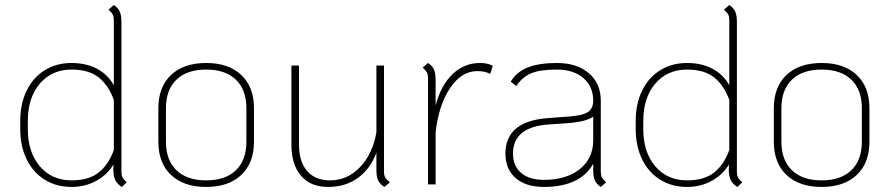

<svg xmlns="http://www.w3.org/2000/svg" viewBox="-20 -729 3522 759"><path d="M481 -8 462 10Q445 0 436.5 -15.5Q428 -31 428 -59Q428 -72 429 -79Q403 -37 359.5 -13.5Q316 10 263 10Q203 10 157 -18.5Q111 -47 85.5 -99Q60 -151 60 -219V-251Q60 -319 85.5 -371Q111 -423 157 -451.5Q203 -480 263 -480Q320 -480 363 -457.5Q406 -435 430 -392V-649Q430 -663 426 -671Q422 -679 409 -691L430 -709Q447 -698 453.5 -683Q460 -668 460 -643V-50Q460 -37 464 -28.5Q468 -20 481 -8ZM430 -136V-334Q409 -392 370 -423Q331 -454 263 -454Q185 -454 137.5 -398.5Q90 -343 90 -251V-219Q90 -127 137.5 -71.5Q185 -16 263 -16Q331 -16 370 -47Q409 -78 430 -136Z M606 -169V-301Q606 -385 656 -432.5Q706 -480 795 -480Q884 -480 934 -432.5Q984 -385 984 -301V-169Q984 -85 934 -37.5Q884 10 795 10Q706 10 656 -37.5Q606 -85 606 -169ZM954 -169V-301Q954 -374 912.5 -414Q871 -454 795 -454Q719 -454 677.5 -414Q636 -374 636 -301V-169Q636 -96 677.5 -56Q719 -16 795 -16Q871 -16 912.5 -56Q954 -96 954 -169Z M1521 -8 1500 10Q1482 -1 1475 -15.5Q1468 -30 1468 -56V-125Q1443 -60 1394 -25Q1345 10 1277 10Q1208 10 1170 -34Q1132 -78 1132 -158V-470H1162V-158Q1162 -90 1194 -53Q1226 -16 1285 -16Q1353 -16 1403 -68Q1453 -120 1468 -206V-470H1498V-50Q1498 -36 1502.5 -28Q1507 -20 1521 -8Z M1928 -469 1918 -437Q1896 -448 1867 -448Q1805 -448 1760 -382Q1715 -316 1702 -207V0H1672V-420Q1672 -434 1668 -442Q1664 -450 1651 -462L1672 -480Q1689 -469 1695.5 -454.5Q1702 -440 1702 -414V-312Q1723 -392 1769 -436Q1815 -480 1877 -480Q1908 -480 1928 -469Z M2376 -8 2355 10Q2338 -1 2331.5 -16Q2325 -31 2325 -56V-82Q2300 -36 2250.5 -13Q2201 10 2130 10Q2059 10 2018.5 -25Q1978 -60 1978 -122Q1978 -249 2144 -262L2236 -269Q2283 -273 2302.5 -285Q2322 -297 2325 -324V-331Q2325 -387 2286 -420.5Q2247 -454 2181 -454Q2116 -454 2080.5 -439.5Q2045 -425 2021 -389L1999 -406Q2021 -444 2065.5 -462Q2110 -480 2181 -480Q2261 -480 2308 -439.5Q2355 -399 2355 -331V-50Q2355 -37 2359 -28.5Q2363 -20 2376 -8ZM2325 -174V-268Q2299 -248 2223 -242L2149 -237Q2008 -227 2008 -122Q2008 -73 2040 -45.5Q2072 -18 2130 -18Q2219 -18 2272 -60.5Q2325 -103 2325 -174Z M2914 -8 2895 10Q2878 0 2869.5 -15.5Q2861 -31 2861 -59Q2861 -72 2862 -79Q2836 -37 2792.5 -13.5Q2749 10 2696 10Q2636 10 2590 -18.5Q2544 -47 2518.5 -99Q2493 -151 2493 -219V-251Q2493 -319 2518.5 -371Q2544 -423 2590 -451.5Q2636 -480 2696 -480Q2753 -480 2796 -457.5Q2839 -435 2863 -392V-649Q2863 -663 2859 -671Q2855 -679 2842 -691L2863 -709Q2880 -698 2886.5 -683Q2893 -668 2893 -643V-50Q2893 -37 2897 -28.5Q2901 -20 2914 -8ZM2863 -136V-334Q2842 -392 2803 -423Q2764 -454 2696 -454Q2618 -454 2570.5 -398.5Q2523 -343 2523 -251V-219Q2523 -127 2570.5 -71.5Q2618 -16 2696 -16Q2764 -16 2803 -47Q2842 -78 2863 -136Z M3039 -169V-301Q3039 -385 3089 -432.5Q3139 -480 3228 -480Q3317 -480 3367 -432.5Q3417 -385 3417 -301V-169Q3417 -85 3367 -37.5Q3317 10 3228 10Q3139 10 3089 -37.5Q3039 -85 3039 -169ZM3387 -169V-301Q3387 -374 3345.5 -414Q3304 -454 3228 -454Q3152 -454 3110.5 -414Q3069 -374 3069 -301V-169Q3069 -96 3110.5 -56Q3152 -16 3228 -16Q3304 -16 3345.5 -56Q3387 -96 3387 -169Z"/></svg>

Font: KoHo ExtraLight
Style: Regular
Weight: 275
Version: Version 1.000; ttfautohint (v1.6)